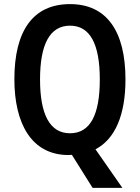

<svg xmlns="http://www.w3.org/2000/svg" viewBox="-20 -745 681 935"><path d="M591 -358C591 -594 499 -725 321 -725C140 -725 50 -594 50 -359C50 -147 131 10 314 10C319 10 326 9 330 9L431 170H576L445 -18C541 -68 591 -186 591 -358ZM175 -358C175 -528 222 -620 321 -620C419 -620 466 -530 466 -358C466 -185 419 -96 321 -96C223 -96 175 -187 175 -358Z"/></svg>

Font: Noto Sans Armenian Condensed SemiBold
Style: Regular
Weight: 600
Width: 3
Designer: Monotype Design Team
Foundry: Monotype Imaging Inc.
Version: Version 2.008